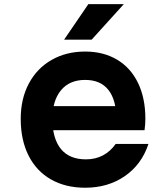

<svg xmlns="http://www.w3.org/2000/svg" viewBox="-20 -878 790 917"><path d="M583.7 -371.2 535.5 -310.3Q535.5 -400.7 497.8 -448.5Q460.1 -496.3 386.7 -496.3Q311.9 -496.3 271.1 -446.7Q230.3 -397.1 230.3 -310.3Q230.3 -216.4 270.8 -166.6Q311.2 -116.9 390.7 -116.9Q435.8 -116.9 471.8 -136Q507.7 -155.1 532.5 -190.6H689Q656.8 -92.7 576.4 -37Q496 18.6 386.7 18.6Q292.8 18.6 223.2 -21.2Q153.6 -61 116.3 -135.1Q79 -209.3 79 -310.3Q79 -405.9 117.6 -478.7Q156.2 -551.5 226.2 -591.6Q296.1 -631.8 386.7 -631.8Q473.9 -631.8 539 -593.1Q604.1 -554.5 639.2 -481.9Q674.3 -409.2 674.3 -310.9Q674.3 -283.5 670.3 -256.1H204.7V-371.2ZM402.1 -858.4H571.5L417.8 -688.7H286.2Z"/></svg>

Font: Martian Mono Custom sWd Rg
Style: Regular
Weight: 400
Width: 6
Monospace: yes
Designer: Alex Havermale
Foundry: Evil Martians
Version: Version 1.000